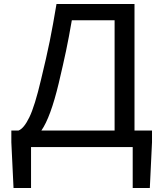

<svg xmlns="http://www.w3.org/2000/svg" viewBox="-20 -739 821 965"><path d="M186 -338Q214 -453 230 -532Q246 -611 264 -719H656V-83H744V-24L733 206H647V0H136V206H48L37 -24V-83H73Q100 -93 127.5 -149.5Q155 -206 186 -338ZM556 -83V-637H341Q326 -550 312 -483.5Q298 -417 275 -320Q234 -149 188 -83Z"/></svg>

Font: Nebula Sans Medium
Style: Regular
Weight: 500
Designer: Paul D. Hunt for Adobe (as Source Sans)
Foundry: Nebula Entertainment & Broadcasting LLC
Version: Version 1.010